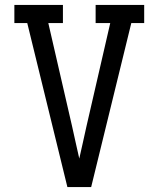

<svg xmlns="http://www.w3.org/2000/svg" viewBox="-20 -755 640 775"><path d="M252 0 90 -662H38V-735H234V-662H175L271 -245Q278 -212 285.5 -179.5Q293 -147 300 -115Q307 -147 314.5 -179.5Q322 -212 329 -245L425 -662H366V-735H562V-662H510L348 0Z"/></svg>

Font: Iosevka Slab Extended
Style: Regular
Weight: 400
Width: 7
Monospace: yes
Designer: Belleve Invis
Foundry: Belleve Invis
Version: Version 11.1.1; ttfautohint (v1.8.3)